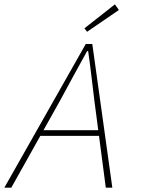

<svg xmlns="http://www.w3.org/2000/svg" viewBox="-28 -862 648 882"><path d="M-8 0 366 -660H396L488 0H458L406 -396Q399 -452 392 -512Q385 -572 377 -627H372Q339 -568 309.5 -513.5Q280 -459 248 -400L24 0ZM150 -238 158 -264H438L437 -238ZM372 -716 360 -732 500 -842 518 -816Z"/></svg>

Font: Source Code Pro ExtraLight ExtraLight
Style: Italic
Weight: 250
Italic angle: -11°
Monospace: yes
Version: Version 1.016;hotconv 1.0.116;makeotfexe 2.5.65601